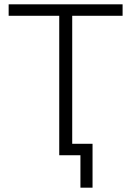

<svg xmlns="http://www.w3.org/2000/svg" viewBox="-20 -718 607 888"><path d="M547 -645H314V-53H408V150H352V0H254V-645H20V-698H547Z"/></svg>

Font: IBM Plex Sans Light
Style: Regular
Weight: 300
Designer: Mike Abbink, Paul van der Laan, Pieter van Rosmalen
Foundry: Bold Monday
Version: Version 3.201